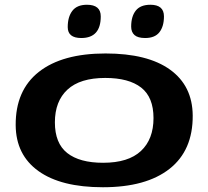

<svg xmlns="http://www.w3.org/2000/svg" viewBox="-20 -778 876 808"><path d="M413 10Q237 10 142 -58Q47 -126 46 -251Q45 -398 143.5 -475.5Q242 -553 424 -553Q601 -553 695.5 -485Q790 -417 791 -292Q792 -145 693.5 -67.5Q595 10 413 10ZM414 -93Q520 -93 573 -142.5Q626 -192 626 -281Q626 -369 574 -409.5Q522 -450 423 -450Q317 -450 264 -401Q211 -352 211 -263Q211 -175 263 -134Q315 -93 414 -93ZM591 -618Q560 -618 546 -630.5Q532 -643 532 -666Q532 -709 551.5 -733.5Q571 -758 613 -758Q670 -758 670 -709Q670 -667 651 -642.5Q632 -618 591 -618ZM322 -618Q265 -618 265 -664Q265 -707 284.5 -732.5Q304 -758 346 -758Q404 -758 404 -709Q404 -618 322 -618Z"/></svg>

Font: Georama Extra Expanded SemiBold
Style: Italic
Weight: 600
Width: 8
Italic angle: -9°
Designer: Jean-Baptiste Levee
Foundry: Production Type
Version: Version 1.000